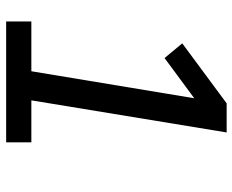

<svg xmlns="http://www.w3.org/2000/svg" viewBox="-88 -688 775 640"><g transform="rotate(90 300.0 -367.5)"><path d="M454 0H51V-84H217L307 -627L173 -528L124 -587L324 -735H421L314 -84H454Z"/></g></svg>

Font: Iosevka HT Medium Extended
Style: Italic
Weight: 500
Width: 7
Italic angle: -9°
Monospace: yes
Designer: Belleve Invis
Foundry: Belleve Invis
Version: Version 32.3.0; ttfautohint (v1.8.4)